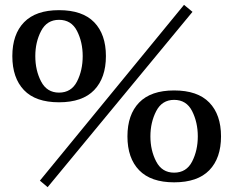

<svg xmlns="http://www.w3.org/2000/svg" viewBox="-20 -744 965 794"><path d="M145 3 741 -724 776 -695 177 30ZM31 -512Q31 -602 79.5 -652Q128 -702 224 -702Q321 -702 369.5 -652Q418 -602 418 -512Q418 -422 369.5 -371.5Q321 -321 224 -321Q127 -321 79 -371.5Q31 -422 31 -512ZM322 -512Q322 -570 298.5 -616Q275 -662 224 -662Q174 -662 150 -616Q126 -570 126 -512Q126 -453 150 -407Q174 -361 224 -361Q275 -361 298.5 -407Q322 -453 322 -512ZM507 -180Q507 -270 555.5 -320Q604 -370 700 -370Q797 -370 845.5 -320Q894 -270 894 -180Q894 -90 845.5 -40Q797 10 700 10Q604 10 555.5 -40Q507 -90 507 -180ZM798 -180Q798 -238 774.5 -284.5Q751 -331 700 -331Q650 -331 626 -284.5Q602 -238 602 -180Q602 -122 626 -76Q650 -30 700 -30Q751 -30 774.5 -76Q798 -122 798 -180Z"/></svg>

Font: Trirong Medium
Style: Regular
Weight: 500
Designer: Katatrad Team
Foundry: CadsonDemak
Version: Version 1.001